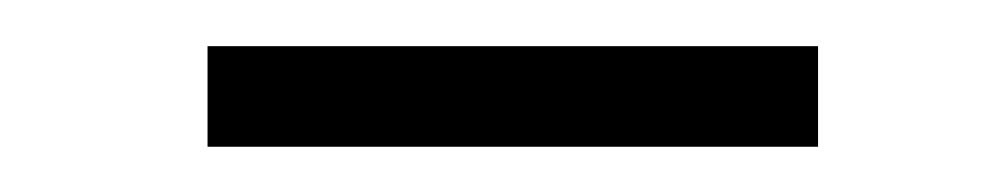

<svg xmlns="http://www.w3.org/2000/svg" viewBox="-20 -280 438 84"><path d="M70.8 -259.8H337.9V-215.8H70.8Z"/></svg>

Font: DavidDev Light
Style: Regular
Weight: 300
Designer: David.dev
Foundry: David.dev
Version: Version 1.001;FEAKit 1.0